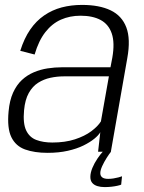

<svg xmlns="http://www.w3.org/2000/svg" viewBox="-20 -618 588 782"><path d="M173.5 4.5Q219.5 4.5 256 -3.8Q292.5 -12 319.5 -25.2Q346.5 -38.5 364 -52.8Q381.5 -67 388.5 -79.5L379.5 0H431.5L498.5 -381.5Q512.5 -459 494.5 -506.5Q476.5 -554 430.5 -576Q384.5 -598 314 -598Q270 -598 231.2 -587.8Q192.5 -577.5 160 -555.2Q127.5 -533 103 -497.5Q78.5 -462 62.5 -411L121 -396Q137.5 -452.5 164.8 -487.2Q192 -522 228.2 -538Q264.5 -554 308 -554Q357.5 -554 390 -536.5Q422.5 -519 435.2 -481.5Q448 -444 437.5 -383.5L430 -344H232.5Q203.5 -344 174 -339.5Q144.5 -335 117.5 -323.5Q90.5 -312 69 -292Q47.5 -272 33.2 -240.5Q19 -209 15 -164.5Q8.5 -96 26.2 -59.5Q44 -23 82.2 -9.2Q120.5 4.5 173.5 4.5ZM193 -37.5Q156 -37.5 128 -48Q100 -58.5 86.5 -87Q73 -115.5 78 -169Q82 -212 97.2 -239.2Q112.5 -266.5 135.5 -281Q158.5 -295.5 185.5 -301.2Q212.5 -307 240 -307H423.5L391 -123.5Q378.5 -103.5 351.8 -83.5Q325 -63.5 285 -50.5Q245 -37.5 193 -37.5ZM406 144Q420 144 433.8 142.5Q447.5 141 458.5 138.5Q469.5 136 473.5 134L477 100Q472 102 462.5 104.5Q453 107 442 108.8Q431 110.5 420.5 110.5Q404.5 110.5 396.5 104.5Q388.5 98.5 388.5 87Q388.5 75.5 396.2 58.5Q404 41.5 414.5 25Q425 8.5 432 0H398.5Q389 10 376.8 28Q364.5 46 356.2 66Q348 86 348 102.5Q348 118 355.8 127Q363.5 136 376.8 140Q390 144 406 144Z"/></svg>

Font: Anybody Thin Light
Style: Italic
Weight: 300
Italic angle: -10°
Version: Version 1.113;gftools[0.9.25]